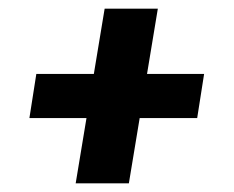

<svg xmlns="http://www.w3.org/2000/svg" viewBox="-20 -562 540 444"><path d="M155 -138 180 -289H48L64 -391H197L222 -542H345L320 -391H452L436 -289H303L278 -138Z"/></svg>

Font: Iosevka Curly Heavy Oblique
Style: Regular
Weight: 900
Italic angle: -9°
Monospace: yes
Designer: Belleve Invis
Foundry: Belleve Invis
Version: Version 11.1.0; ttfautohint (v1.8.3)